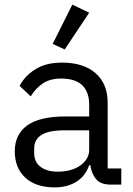

<svg xmlns="http://www.w3.org/2000/svg" viewBox="-20 -799 574 831"><path d="M460 0Q415 0 395.5 -24Q376 -48 371 -84H366Q349 -36 310 -12Q271 12 217 12Q135 12 89.5 -30Q44 -72 44 -144Q44 -217 97.5 -256Q151 -295 264 -295H366V-346Q366 -401 336 -430Q306 -459 244 -459Q197 -459 165.5 -438Q134 -417 113 -382L65 -427Q86 -469 132 -498.5Q178 -528 248 -528Q342 -528 394 -482Q446 -436 446 -354V-70H505V0ZM230 -56Q260 -56 285 -63Q310 -70 328 -83Q346 -96 356 -113Q366 -130 366 -150V-235H260Q191 -235 159.5 -215Q128 -195 128 -157V-136Q128 -98 155.5 -77Q183 -56 230 -56ZM260 -585 208 -609 293 -779 366 -744Z"/></svg>

Font: IBM Plex Sans Thai
Style: Regular
Weight: 400
Designer: Mike Abbink, Paul van der Laan, Pieter van Rosmalen, Ben Mitchell, Mark Frömberg
Foundry: Bold Monday
Version: Version 1.1